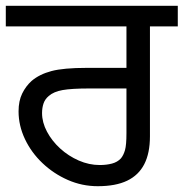

<svg xmlns="http://www.w3.org/2000/svg" viewBox="-27 -642 633 662"><path d="M310 0Q256 0 207 -21.5Q158 -43 119.5 -79.5Q81 -116 59 -162.5Q37 -209 37 -258Q37 -294 49.5 -319.5Q62 -345 82 -363Q109 -386 150.5 -397Q192 -408 272 -408H409V-551H-7V-622H586V-551H490V-172Q490 -114 470.5 -76Q451 -38 411.5 -19Q372 0 310 0ZM317 -73Q340 -73 359 -78Q378 -83 390 -96Q399 -107 404 -124.5Q409 -142 409 -183V-337H282Q220 -337 189 -331.5Q158 -326 141 -311Q128 -300 123 -285Q118 -270 118 -252Q118 -220 135 -188Q152 -156 180.5 -130Q209 -104 244.5 -88.5Q280 -73 317 -73Z"/></svg>

Font: hexugurmukhi05
Style: Book
Weight: 400
Designer: Jelle Bosma - Monotype Design Team
Foundry: Monotype Imaging Inc.
Version: Version 2.003